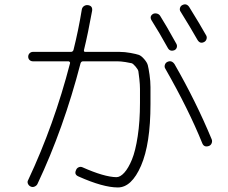

<svg xmlns="http://www.w3.org/2000/svg" viewBox="-20 -826 1040 874"><path d="M744.1 -607.4Q704.1 -679.7 669.9 -733.4Q659.2 -752 676.8 -762.7Q684.6 -766.6 694.3 -764.2Q704.1 -761.7 709 -753.9Q733.4 -715.8 783.2 -626Q787.1 -618.2 784.7 -609.9Q782.2 -601.6 774.4 -597.7Q753.9 -589.8 744.1 -607.4ZM909.2 -634.8Q890.6 -625 878.9 -644.5Q846.7 -701.2 801.8 -773.4Q796.9 -780.3 799.3 -789.6Q801.8 -798.8 809.6 -802.7Q828.1 -812.5 840.8 -794.9Q890.6 -714.8 918.9 -664.1Q922.9 -656.2 919.9 -647.5Q917 -638.7 909.2 -634.8ZM108.4 -6.8Q226.6 -258.8 298.8 -538.1Q299.8 -541 297.4 -543.9Q294.9 -546.9 292 -546.9H129.9Q121.1 -546.9 114.7 -552.7Q108.4 -558.6 108.4 -567.9Q108.4 -577.1 114.7 -583.5Q121.1 -589.8 129.9 -589.8H302.7Q311.5 -589.8 314.5 -598.6Q336.9 -687.5 352.5 -783.2Q354.5 -793 362.3 -798.3Q370.1 -803.7 379.9 -802.7Q402.3 -799.8 399.4 -777.3Q380.9 -674.8 362.3 -598.6Q360.4 -589.8 368.2 -589.8H457Q501 -589.8 524.4 -589.8Q547.9 -589.8 574.2 -585Q600.6 -580.1 611.8 -576.2Q623 -572.3 636.2 -557.1Q649.4 -542 652.8 -529.3Q656.2 -516.6 660.6 -486.3Q665 -456.1 665 -429.7Q665 -403.3 665 -351.6Q665 -170.9 622.1 -71.8Q579.1 27.3 516.6 27.3Q449.2 27.3 337.9 -22.5Q316.4 -31.2 326.2 -51.8Q329.1 -60.5 337.9 -64.5Q346.7 -68.4 355.5 -64.5Q454.1 -20.5 509.8 -19.5Q527.3 -19.5 545.9 -40Q564.5 -60.5 580.6 -99.6Q596.7 -138.7 606.9 -206.1Q617.2 -273.4 617.2 -357.4Q617.2 -401.4 617.2 -420.9Q617.2 -440.4 614.3 -466.8Q611.3 -493.2 609.9 -501.5Q608.4 -509.8 597.2 -522.9Q585.9 -536.1 579.6 -538.1Q573.2 -540 551.3 -543.5Q529.3 -546.9 514.2 -546.9Q499 -546.9 462.9 -546.9H358.4Q349.6 -546.9 346.7 -538.1Q269.5 -240.2 150.4 11.7Q146.5 19.5 137.2 23.4Q127.9 27.3 119.1 22.9Q110.4 18.6 106.9 9.8Q103.5 1 108.4 -6.8ZM741.2 -543.9Q760.7 -553.7 774.4 -534.2Q872.1 -364.3 943.4 -192.4Q947.3 -183.6 943.4 -173.8Q939.5 -164.1 929.7 -161.1Q908.2 -154.3 900.4 -174.8Q838.9 -327.1 732.4 -513.7Q727.5 -521.5 730.5 -530.8Q733.4 -540 741.2 -543.9Z"/></svg>

Font: Rounded-X Mgen+ 1mn light
Style: Regular
Weight: 200
Designer: [Source Han Sans]
Ryoko NISHIZUKA  (kana & ideographs); Paul D. Hunt (Latin, Greek & Cyrillic); Wenlong ZHANG  (bopomofo
Version: Version 1.059.20150602